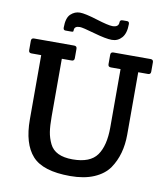

<svg xmlns="http://www.w3.org/2000/svg" viewBox="-93 -936 900 1027"><g transform="rotate(10 356.5 -423.0)"><path d="M205 -598V-284Q205 -234 210 -201.5Q215 -169 230 -138Q259 -78 354.5 -78Q450 -78 487 -130Q524 -182 524 -281V-598H471Q456 -598 456 -613V-664Q456 -679 471 -679H673Q688 -679 688 -664V-613Q688 -598 673 -598H620V-260Q620 -150 568 -74Q540 -34 486.5 -11Q433 12 357 12Q209 12 151 -52.5Q93 -117 93 -249V-598H40Q25 -598 25 -613V-664Q25 -679 40 -679H258Q273 -679 273 -664V-613Q273 -598 258 -598ZM441 -817Q475 -817 475 -844Q475 -857 490 -857H514Q526 -857 526 -843Q526 -793 504.5 -768.5Q483 -744 450.5 -744Q418 -744 352 -763Q286 -782 271 -782Q241 -782 241 -760Q241 -753 239 -751.5Q237 -750 229 -750H198Q186 -750 186 -764Q186 -817 208 -837.5Q230 -858 258 -858Q286 -858 352 -837.5Q418 -817 441 -817Z"/></g></svg>

Font: Crete Round
Style: Regular
Weight: 400
Designer: Veronika Burian
Foundry: TypeTogether
Version: Version 1.001